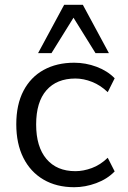

<svg xmlns="http://www.w3.org/2000/svg" viewBox="-20 -773 535 802"><path d="M290 9Q216 9 161.5 -23Q107 -55 77.5 -114Q48 -173 48 -254Q48 -336 78 -393.5Q108 -451 162.5 -481Q217 -511 290 -511Q338 -511 383.5 -494Q429 -477 459 -446L430 -388Q400 -417 364.5 -431Q329 -445 295 -445Q217 -445 174 -396Q131 -347 131 -253Q131 -160 174 -109Q217 -58 295 -58Q328 -58 363.5 -71Q399 -84 430 -114L459 -57Q428 -25 382 -8Q336 9 290 9ZM139 -551 248 -753H326L435 -551H379L287 -699L195 -551Z"/></svg>

Font: Mulish ExtraLight
Style: Regular
Weight: 400
Version: Version 3.603